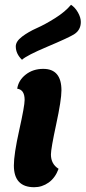

<svg xmlns="http://www.w3.org/2000/svg" viewBox="-20 -773 358 803"><path d="M161 -485Q237 -485 237 -395Q237 -355 215 -253Q193 -151 193 -127Q193 -87 225 -67Q211 -29 183.5 -9.5Q156 10 123 10Q38 10 38 -81Q38 -128 60.5 -229Q83 -330 83 -355Q83 -398 52 -402Q57 -437 87.5 -461Q118 -485 161 -485ZM289 -629Q264 -614 177.5 -577.5Q91 -541 72 -523Q46 -548 46 -579Q46 -600 72.5 -620Q99 -640 134 -655.5Q169 -671 211 -697.5Q253 -724 277 -753Q294 -742 306 -721Q318 -700 318 -681Q318 -647 289 -629Z"/></svg>

Font: Overlock Black
Style: Italic
Weight: 900
Designer: Dario Muhafara
Foundry: Dario Manuel Muhafara
Version: Version 1.002